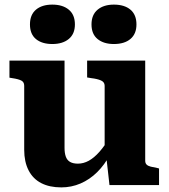

<svg xmlns="http://www.w3.org/2000/svg" viewBox="-20 -803 734 833"><path d="M260 -540V-161Q260 -139 265.5 -123.5Q271 -108 284 -100.5Q297 -93 318 -93Q342 -93 365 -105.5Q388 -118 411.5 -144.5Q435 -171 459 -212L457 -132Q434 -88 401.5 -56Q369 -24 329.5 -7Q290 10 246 10Q195 10 159 -8.5Q123 -27 104 -64Q85 -101 85 -153V-431Q85 -447 72.5 -453.5Q60 -460 33 -464L21 -466V-540ZM610 -540V-106Q610 -95 616 -89Q622 -83 634 -80Q646 -77 663 -74L670 -72V0H455L441 -124L434 -130V-431Q434 -447 418 -454Q402 -461 376 -464L358 -467V-540ZM305 -697Q305 -656 278.5 -634Q252 -612 207 -612Q162 -612 136 -633.5Q110 -655 110 -697Q110 -739 136 -761Q162 -783 207 -783Q252 -783 278.5 -761Q305 -739 305 -697ZM572 -697Q572 -656 546 -634Q520 -612 474 -612Q430 -612 403.5 -633.5Q377 -655 377 -697Q377 -739 403.5 -761Q430 -783 474 -783Q520 -783 546 -761Q572 -739 572 -697Z"/></svg>

Font: Roboto Serif
Style: Bold
Weight: 700
Designer: Greg Gazdowicz
Foundry: Commercial Type
Version: Version 1.008